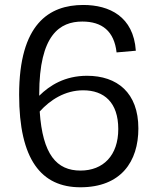

<svg xmlns="http://www.w3.org/2000/svg" viewBox="-20 -762 660 793"><path d="M324 -741.5C182.5 -741.5 59 -663 59 -370.5C59 -103.5 150 11.5 312 11.5C480 11.5 551.5 -95 551.5 -231.5C551.5 -379.5 463.5 -449 339.5 -449C248 -449 185.5 -409.5 142 -366.5V-373C142 -619 227.5 -673 320 -673C401.5 -673 451.5 -633.5 461.5 -545.5L541 -552.5C531.5 -694 431.5 -741.5 324 -741.5ZM144 -301.5C187 -349 248 -389 323.5 -389C409.5 -389 468.5 -339.5 468.5 -229C468.5 -119.5 406 -57.5 312.5 -57.5C214 -57.5 156 -123.5 144 -301.5Z"/></svg>

Font: Monaspace Neon Light
Style: Regular
Weight: 300
Designer: Riley Cran & the Lettermatic Team
Foundry: Lettermatic
Version: Version 1.200 (Monaspace Neon)